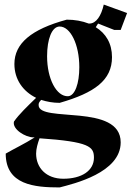

<svg xmlns="http://www.w3.org/2000/svg" viewBox="-20 -579 586 840"><path d="M480 -448H508L536 -522L434 -559C423 -510 401 -476 371 -476H368C340 -487 307 -493 272 -493C117 -451 43 -389 43 -299C43 -231 81 -179 138 -151C100 -114 63 -79 41 -47C33 -13 92 22 126 22H132C86 51 41 72 5 93C5 230 131 241 241 241C302 225 508 177 508 44C508 -129 149 -40 149 -119C149 -126 149 -130 160 -142C185 -134 212 -129 241 -129C394 -173 470 -228 470 -329C470 -389 443 -433 399 -460L409 -476ZM138 93C138 72 145 48 153 26C372 41 391 63 391 111C391 168 337 203 257 203C182 203 138 155 138 93ZM278 -158C227 -156 186 -234 186 -333C186 -408 207 -463 241 -463C288 -463 327 -385 327 -285C327 -214 308 -160 278 -158Z"/></svg>

Font: Mazius Display
Style: Bold
Weight: 700
Designer: Alberto Casagrande & Collletttivo
Foundry: Collletttivo
Version: Version 2.000;Glyphs 3.2 (3221)